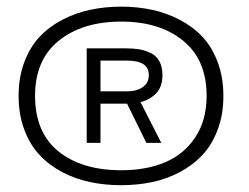

<svg xmlns="http://www.w3.org/2000/svg" viewBox="-20 -728 750 578"><path d="M345 -170.5Q296 -170.5 251.5 -179.8Q207 -189 167.2 -210Q127.5 -231 98.8 -261.8Q70 -292.5 53 -338Q36 -383.5 36 -439.5Q36 -495 53 -540.5Q70 -586 98.8 -616.8Q127.5 -647.5 167.2 -668.2Q207 -689 251.5 -698.5Q296 -708 345 -708Q393.5 -708 437.8 -698.5Q482 -689 521.5 -668.2Q561 -647.5 589.8 -616.8Q618.5 -586 635.5 -540.5Q652.5 -495 652.5 -439.5Q652.5 -383.5 635.5 -338Q618.5 -292.5 589.8 -261.8Q561 -231 521.5 -210Q482 -189 437.8 -179.8Q393.5 -170.5 345 -170.5ZM345 -215.5Q420.5 -215.5 477.2 -239.5Q534 -263.5 568 -314.8Q602 -366 602 -439.5Q602 -548 531.2 -605.5Q460.5 -663 345 -663Q228.5 -663 157 -605.5Q85.5 -548 85.5 -439.5Q85.5 -329.5 155.8 -272.5Q226 -215.5 345 -215.5ZM241 -298V-582.5H356.5Q380 -582.5 397.5 -579.8Q415 -577 432.5 -569Q450 -561 459.5 -544Q469 -527 469 -501.5Q469 -466.5 450 -447Q431 -427.5 403 -420.5L465.5 -298H420.5L362.5 -416H282.5V-298ZM282.5 -545.5V-453H363.5Q391 -453 409.5 -465.5Q428 -478 428 -502Q428 -545.5 363.5 -545.5Z"/></svg>

Font: League Mono Light
Style: Regular
Weight: 300
Width: 6
Designer: Tyler Finck
Foundry: The League of Moveable Type / Tyler Finck
Version: Version 2.210